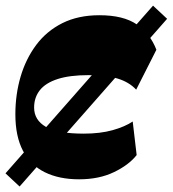

<svg xmlns="http://www.w3.org/2000/svg" viewBox="-30 -622 613 681"><path d="M-10.5 -7.2 512.8 -602 562.7 -555.3 39.5 39.5ZM250.3 14Q180 14 129.1 -11Q78.3 -36 51.4 -87.3Q24.5 -138.5 24.5 -216.5Q24.5 -286.8 43 -349.9Q61.5 -413 98.3 -462.4Q135 -511.7 191.1 -539.9Q247.3 -568 322.5 -568Q407.7 -568 455.2 -535.4Q502.7 -502.7 524.7 -445.5L453 -304Q428 -330.8 387.9 -343.1Q347.8 -355.5 283.5 -355.5Q217.5 -355.5 174.8 -341.8Q132 -328 111.5 -302.3Q91 -276.5 91 -240.5Q91 -196.2 132.7 -172.1Q174.5 -148 267 -148Q325.2 -148 369.1 -160.2Q413 -172.5 440.7 -191L454.7 -72Q427 -36.8 374.1 -11.4Q321.3 14 250.3 14Z"/></svg>

Font: Savate ExtraLight
Style: Italic
Weight: 200
Italic angle: -11°
Designer: Max Esnée
Foundry: Plomb Type
Version: Version 2.000